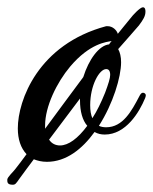

<svg xmlns="http://www.w3.org/2000/svg" viewBox="-85 -441 421 528"><path d="M315 -409C315 -412 315 -421 308 -421C300 -421 279 -398 274 -391C262 -376 250 -362 239 -348C236 -358 225 -369 211 -369H207C20 -319 -36 -165 -36 -88C-36 -58 -28 -34 -12 -17C-22 -3 -33 11 -43 24C-47 30 -65 46 -65 53C-65 60 -65 67 -50 67C-43 67 -41 64 -32 51C-18 32 -5 14 8 -3C18 1 30 4 44 4C97 4 141 -31 175 -78C184 -73 193 -71 203 -71C261 -71 298 -132 314 -171C315 -173 316 -177 316 -179C316 -183 312 -186 308 -186C304 -186 301 -182 298 -176C277 -136 253 -91 207 -91C200 -91 193 -92 187 -95C226 -156 248 -229 248 -270C248 -285 245 -297 240 -306C260 -329 281 -352 297 -371C309 -387 315 -397 315 -409ZM39 -96C39 -148 71 -214 108 -258C162 -322 209 -326 222 -328C219 -325 217 -322 215 -319C187 -316 159 -277 144 -229C105 -177 71 -130 39 -87ZM80 -41C68 -41 57 -46 50 -57C75 -90 102 -126 135 -170V-165C135 -134 142 -110 155 -95C129 -60 103 -41 80 -41ZM163 -152C163 -206 188 -251 207 -251C214 -251 218 -246 218 -235C218 -226 213 -210 204 -186C193 -159 182 -136 169 -116C165 -125 163 -137 163 -152Z"/></svg>

Font: Mervale Script
Style: Regular
Weight: 400
Designer: Astigmatic (AOETI)
Foundry: Astigmatic (AOETI)
Version: Version 1.000